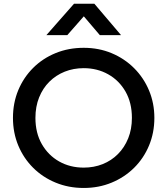

<svg xmlns="http://www.w3.org/2000/svg" viewBox="-20 -964 872 1000"><path d="M416 15Q337 15 269.8 -12.8Q202.5 -40.5 152.8 -90Q103 -139.5 75.2 -206Q47.5 -272.5 47.5 -350Q47.5 -428 75.2 -494.5Q103 -561 152.8 -610.5Q202.5 -660 269.8 -687.5Q337 -715 416 -715Q494.5 -715 561.5 -687Q628.5 -659 678.5 -609Q728.5 -559 756.2 -492.8Q784 -426.5 784 -350Q784 -272.5 756.2 -206Q728.5 -139.5 678.5 -90Q628.5 -40.5 561.5 -12.8Q494.5 15 416 15ZM416 -91Q469 -91 514.8 -109.2Q560.5 -127.5 594.5 -161.8Q628.5 -196 647.8 -243.8Q667 -291.5 667 -350Q667 -428.5 633.8 -486.8Q600.5 -545 543.5 -577Q486.5 -609 416 -609Q363 -609 317.2 -590.8Q271.5 -572.5 237.2 -538.5Q203 -504.5 183.8 -456.8Q164.5 -409 164.5 -350Q164.5 -271.5 198 -213.2Q231.5 -155 288.2 -123Q345 -91 416 -91ZM221.5 -781 365.5 -944.5H471.5L610.5 -781H500L416.5 -879L330.5 -781Z"/></svg>

Font: Geologica Roman
Style: Regular
Weight: 400
Designer: Sindre Bremnes, Frode Helland
Foundry: Monokrom Skriftforlag AS
Version: Version 1.010;gftools[0.9.28]